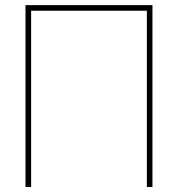

<svg xmlns="http://www.w3.org/2000/svg" viewBox="-20 -748 712 768"><path d="M589.8 0H567.4V-705.1H104.5V0H82V-727.5H589.8Z"/></svg>

Font: Intratopia Thin
Style: Regular
Weight: 100
Designer: Rasmus Andersson
Foundry: rsms
Version: Version 3.000;Glyphs 3.2.3 (3260)